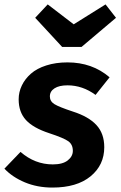

<svg xmlns="http://www.w3.org/2000/svg" viewBox="-34 -826 541 862"><path d="M439.9 -806.2 486.8 -746.1 332 -615.2H245.1L124 -746.1L180.2 -806.2L296.9 -716.8ZM269 -545.9Q379.9 -545.9 458 -479L395 -399.9Q336.4 -442.9 269 -442.9Q231.4 -442.9 210.7 -429.4Q189.9 -416 189.9 -393.1Q189.9 -371.1 210.4 -358.4Q231 -345.7 293 -325.2Q363.8 -302.7 398.9 -264.6Q434.1 -226.6 434.1 -165Q434.1 -85 372.6 -34.4Q311 16.1 201.2 16.1Q133.8 16.1 77.6 -7.3Q21.5 -30.8 -14.2 -68.8L58.1 -144Q122.6 -87.9 203.1 -87.9Q247.6 -87.9 270.3 -106Q293 -124 293 -148.9Q293 -177.2 272.7 -191.9Q252.4 -206.5 187 -228Q115.2 -251.5 82.5 -287.1Q49.8 -322.8 49.8 -379.9Q49.8 -412.6 64 -442.1Q78.1 -471.7 104.7 -495.1Q131.3 -518.6 173.8 -532.2Q216.3 -545.9 269 -545.9Z"/></svg>

Font: FiraGO SemiBold
Style: Italic
Weight: 600
Italic angle: -8°
Designer: bBox Type GmbH
Foundry: bBox Type GmbH
Version: Version 1.001;PS 001.001;hotconv 1.0.88;makeotf.lib2.5.64775